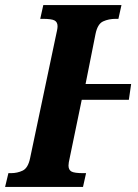

<svg xmlns="http://www.w3.org/2000/svg" viewBox="-40 -734 540 754"><path d="M-20 0 -7 -54H3Q28 -54 49 -64Q70 -74 78 -112L179 -591Q182 -605 184 -614.5Q186 -624 186 -631Q186 -647 174.5 -653.5Q163 -660 128 -660H118L130 -714H437L425 -660H414Q387 -660 365 -650Q343 -640 335 -600L296 -404H475L466 -342H281L234 -115Q229 -94 229 -84Q229 -67 240.5 -60.5Q252 -54 287 -54H298L286 0Z"/></svg>

Font: Noto Serif ExtraCondensed ExtraBold
Style: Italic
Weight: 800
Width: 2
Italic angle: -12°
Designer: Monotype Design Team
Foundry: Monotype Imaging Inc.
Version: Version 2.013